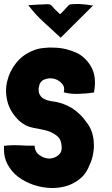

<svg xmlns="http://www.w3.org/2000/svg" viewBox="-55 -937 561 962"><path d="M163.1 -827.1Q121.1 -865.2 86.9 -911.1Q120.1 -913.1 137.7 -914.1Q155.3 -915 164.1 -915Q173.8 -916 179.7 -916Q184.6 -916 194.3 -915Q198.2 -914.1 205.1 -907.2Q211.9 -900.4 219.7 -890.6Q227.5 -882.8 235.4 -876Q242.2 -868.2 246.1 -866.2Q251 -869.1 257.8 -877Q264.6 -884.8 272.5 -892.6Q280.3 -902.3 287.1 -908.2Q293.9 -915 296.9 -915Q315.4 -917 331.1 -917Q335.9 -917 341.8 -917Q362.3 -916 377 -914.1Q392.6 -912.1 402.3 -910.2Q411.1 -909.2 412.1 -910.2Q357.4 -856.4 249 -748Q205.1 -789.1 163.1 -827.1ZM404.3 -597.7Q377.9 -647.5 330.1 -671.9Q305.7 -682.6 277.3 -690.4Q249 -697.3 218.8 -698.2Q190.4 -700.2 161.1 -696.3Q131.8 -693.4 108.4 -682.6Q59.6 -663.1 26.4 -622.1Q-6.8 -581.1 -18.6 -531.2Q-31.2 -481.4 -17.6 -427.7Q-3.9 -375 42 -331.1Q55.7 -319.3 73.2 -309.6Q89.8 -300.8 110.4 -296.9Q130.9 -293 155.3 -288.1Q178.7 -284.2 199.2 -275.4Q219.7 -265.6 235.4 -252Q250 -237.3 252.9 -212.9Q258.8 -177.7 239.3 -161.1Q219.7 -143.6 193.4 -142.6Q167 -142.6 143.6 -159.2Q120.1 -174.8 118.2 -207Q84 -206.1 42 -209Q0 -210.9 -35.2 -206.1Q-35.2 -205.1 -35.2 -203.1Q-35.2 -202.1 -35.2 -200.2Q-35.2 -194.3 -35.2 -188.5Q-35.2 -147.5 -17.6 -114.3Q2 -77.1 36.1 -50.8Q70.3 -25.4 113.3 -10.7Q157.2 3.9 201.2 4.9Q205.1 4.9 209 4.9Q236.3 4.9 261.7 -1Q291 -6.8 316.4 -21.5Q341.8 -35.2 362.3 -56.6Q381.8 -79.1 393.6 -110.4Q406.2 -135.7 411.1 -164.1Q417 -193.4 415 -220.7Q414.1 -249 405.3 -275.4Q396.5 -301.8 377.9 -325.2Q348.6 -368.2 303.7 -396.5Q257.8 -423.8 205.1 -429.7Q183.6 -432.6 166 -441.4Q148.4 -449.2 139.6 -472.7Q138.7 -480.5 138.7 -486.3Q137.7 -493.2 139.6 -500Q143.6 -528.3 166 -538.1Q189.5 -547.9 212.9 -543Q237.3 -538.1 253.9 -519.5Q271.5 -502 264.6 -474.6Q299.8 -464.8 339.8 -466.8Q379.9 -467.8 415 -473.6Q415 -473.6 416 -473.6Q420.9 -501 420.9 -523.4Q420.9 -566.4 404.3 -597.7Z"/></svg>

Font: Londrina Solid
Style: NNS
Weight: 400
Designer: Marcelo Magalhaes
Version: Version 1.002